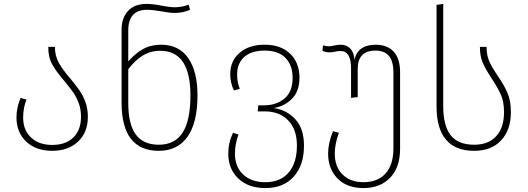

<svg xmlns="http://www.w3.org/2000/svg" viewBox="-20 -759 2694 979"><path d="M339 -358Q369 -321 386 -297Q403 -273 415.5 -239Q428 -205 428 -163Q428 -84 378 -37Q328 10 246 10Q163 10 113.5 -37Q64 -84 64 -160Q64 -211 85 -260L115 -251Q98 -209 98 -160Q98 -95 138.5 -57.5Q179 -20 246 -20Q316 -20 354.5 -58.5Q393 -97 393 -163Q393 -202 381.5 -233Q370 -264 353.5 -287.5Q337 -311 309 -345Q268 -392 247 -429.5Q226 -467 226 -520H260Q260 -474 280 -438.5Q300 -403 339 -358Z M987 -273Q987 -133 936 -61.5Q885 10 790 10Q602 10 600 -230V-608Q600 -668 633 -703.5Q666 -739 727 -739Q762 -739 810 -729Q817 -728 836 -725Q855 -722 870 -722Q907 -722 942 -735L949 -709Q913 -693 870 -693Q846 -693 804 -701Q760 -709 729 -709Q681 -709 657.5 -682Q634 -655 634 -605V-446Q670 -487 709.5 -509Q749 -531 801 -531Q893 -531 940 -462.5Q987 -394 987 -273ZM951 -273Q951 -500 797 -500Q747 -500 707.5 -475.5Q668 -451 634 -406V-235Q634 -125 672.5 -73Q711 -21 790 -21Q871 -21 911 -82.5Q951 -144 951 -273Z M1530 -16Q1530 84 1477.5 142Q1425 200 1333 200Q1247 200 1195.5 151.5Q1144 103 1144 24Q1144 -31 1168 -82L1196 -73Q1178 -24 1178 24Q1178 92 1220 131Q1262 170 1333 170Q1410 170 1452 120.5Q1494 71 1494 -17Q1494 -99 1449.5 -145Q1405 -191 1331 -191H1294L1297 -222H1326Q1389 -222 1430.5 -256.5Q1472 -291 1472 -362Q1472 -426 1436 -463.5Q1400 -501 1329 -501Q1262 -501 1225.5 -468.5Q1189 -436 1189 -379Q1189 -339 1203 -306L1173 -298Q1154 -336 1154 -381Q1154 -449 1202 -490Q1250 -531 1329 -531Q1413 -531 1460 -484.5Q1507 -438 1507 -363Q1507 -294 1469 -255.5Q1431 -217 1375 -208Q1439 -200 1484.5 -152.5Q1530 -105 1530 -16Z M2020 -390V0Q2020 94 1969.5 147Q1919 200 1833 200Q1749 200 1701 151Q1653 102 1653 24Q1653 -29 1678 -90L1708 -82Q1687 -25 1687 24Q1687 91 1726.5 130.5Q1766 170 1833 170Q1906 170 1946 125.5Q1986 81 1986 -3V-388Q1986 -446 1963.5 -473.5Q1941 -501 1894 -501Q1804 -501 1804 -407V-264L1770 -260V-411Q1770 -499 1716 -499Q1704 -499 1686 -495Q1681 -494 1675 -493Q1669 -492 1660 -492Q1641 -492 1624 -500L1627 -528Q1642 -523 1658 -523Q1666 -523 1684 -527Q1704 -531 1717 -531Q1748 -531 1766.5 -511Q1785 -491 1788 -453Q1794 -491 1822 -511Q1850 -531 1896 -531Q1954 -531 1987 -496Q2020 -461 2020 -390Z M2206 -734 2240 -739V-217Q2240 -118 2278 -69.5Q2316 -21 2398 -21Q2470 -21 2510 -64.5Q2550 -108 2550 -187Q2550 -240 2534 -276Q2518 -312 2487 -359Q2457 -404 2442 -438Q2427 -472 2427 -520H2461Q2461 -477 2475 -446Q2489 -415 2518 -372Q2551 -324 2568 -284.5Q2585 -245 2585 -187Q2585 -97 2535.5 -43.5Q2486 10 2397 10Q2302 10 2254 -47Q2206 -104 2206 -215Z"/></svg>

Font: FiraGO UltraLight
Style: Regular
Weight: 200
Designer: bBox Type
Foundry: bBox Type GmbH
Version: Version 1.001